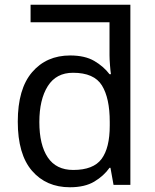

<svg xmlns="http://www.w3.org/2000/svg" viewBox="-20 -780 655 810"><path d="M275 10Q175 10 115 -59.5Q55 -129 55 -267Q55 -405 115.5 -475.5Q176 -546 276 -546Q338 -546 377.5 -523Q417 -500 442 -467H448Q446 -480 444 -505.5Q442 -531 442 -546V-686H109V-760H530V0H459L446 -72H442Q418 -38 378 -14Q338 10 275 10ZM289 -63Q374 -63 408.5 -109.5Q443 -156 443 -250V-266Q443 -366 410 -419.5Q377 -473 288 -473Q217 -473 181.5 -416.5Q146 -360 146 -265Q146 -169 181.5 -116Q217 -63 289 -63Z"/></svg>

Font: Noto Sans
Style: Regular
Weight: 400
Designer: Monotype Design Team
Foundry: Monotype Imaging Inc.
Version: Version 1.902